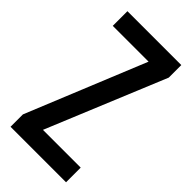

<svg xmlns="http://www.w3.org/2000/svg" viewBox="-224 -774 834 834"><g transform="rotate(45 193.0 -357.0)"><path d="M366 0V-90H134L360 -637V-714H29V-624H249L25 -76V0Z"/></g></svg>

Font: Noto Sans Bengali ExtraCondensed Medium
Style: Regular
Weight: 500
Width: 2
Designer: Joana Ranito - Universal Thirst; Jelle Bosma - Monotype Design Team
Foundry: Universal Thirst ehf.
Version: Version 3.000